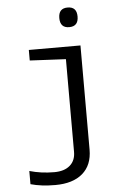

<svg xmlns="http://www.w3.org/2000/svg" viewBox="-64 -803 728 1089"><g transform="rotate(-5 300.0 -258.5)"><path d="M362.8 -756.8Q415 -756.8 415 -701.2Q415 -645 362.8 -645Q311 -645 311 -701.2Q311 -756.8 362.8 -756.8ZM65.9 223.1V147.9Q131.3 167 207 167Q264.2 167 296.1 139.2Q328.1 111.3 328.1 62V-465.8L123 -476.1V-536.1H417V57.1Q417 145 361.8 192.6Q306.6 240.2 206.1 240.2Q126 240.2 65.9 223.1Z"/></g></svg>

Font: WenQuanYi Micro Hei Mono
Style: Regular
Weight: 400
Foundry: Ascender Corporation
Version: Version 0.2.0-beta